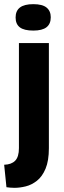

<svg xmlns="http://www.w3.org/2000/svg" viewBox="-30 -735 306 923"><path d="M39 168Q27 168 19 167Q11 166 1 165L-10 57Q25 56 43 37.5Q61 19 61 -23V-528H205V-23Q205 38 189 76Q173 114 147.5 134Q122 154 93.5 161Q65 168 39 168ZM130 -588Q86 -588 65.5 -603.5Q45 -619 45 -651Q45 -683 66 -699Q87 -715 130 -715Q174 -715 194 -698.5Q214 -682 214 -652Q214 -620 193.5 -604Q173 -588 130 -588Z"/></svg>

Font: Bricolage Grotesque Condensed
Style: Bold
Weight: 700
Width: 3
Designer: Mathieu Triay
Foundry: Atelier Triay
Version: Version 1.001;gftools[0.9.33.dev8+g029e19f]